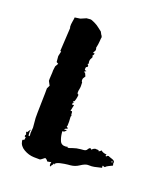

<svg xmlns="http://www.w3.org/2000/svg" viewBox="-80 -510 498 591"><g transform="rotate(15 169.5 -215.0)"><path d="M98 7 78 5Q61 3 46 -7.5Q31 -18 30 -34Q30 -37 31 -38L36 -39L38 -48Q36 -48 34 -50L35 -54L37 -56L35 -64Q35 -65 36 -65Q37 -64 38 -64L46 -74L48 -73Q46 -73 45.5 -69Q45 -65 45 -60V-56Q45 -55 46 -54H48Q49 -55 49 -58V-65Q49 -67 50.5 -73.5Q52 -80 52 -82V-113Q52 -115 53.5 -130Q55 -145 57 -162Q59 -179 60.5 -193.5Q62 -208 62 -210L68 -220L62 -234Q62 -239 64 -251.5Q66 -264 66 -268L69 -282L76 -292L70 -296V-315L75 -331L72 -332L83 -408Q83 -409 82.5 -409.5Q82 -410 82 -411Q82 -419 85 -429.5Q88 -440 88 -443L106 -444L124 -450H136Q140 -450 150 -444Q160 -438 165 -433L177 -422Q178 -420 180 -415Q182 -410 183 -410L184 -405Q183 -403 181.5 -392.5Q180 -382 176 -370Q177 -368 177 -365Q177 -362 175.5 -359.5Q174 -357 172 -355V-354L171 -353Q171 -352 172 -352H176Q176 -348 171 -343Q173 -341 173 -340Q173 -338 169.5 -333.5Q166 -329 166 -321L167 -318Q166 -316 165 -316Q164 -316 164 -315Q164 -313 167 -310Q166 -305 163 -305Q160 -305 160 -296Q160 -294 166 -293Q159 -289 159 -289Q159 -288 160 -288Q161 -288 161 -287.5Q161 -287 163 -287L167 -276Q164 -272 162 -269.5Q160 -267 160 -263V-262V-260Q160 -258 162 -256Q162 -242 159.5 -234.5Q157 -227 157 -222Q157 -219 158 -218L161 -216Q160 -209 157.5 -201.5Q155 -194 153 -193H151L150 -189L155 -190Q153 -188 151 -186.5Q149 -185 149 -183Q149 -182 150 -182H156L150 -162H155Q156 -159 155.5 -154.5Q155 -150 157 -148L155 -145Q155 -134 154.5 -128.5Q154 -123 153 -115L151 -113L156 -108Q155 -106 154.5 -106Q154 -106 152 -104L153 -107Q147 -103 145 -102L155 -101Q149 -95 146 -95H145H142V-90Q142 -76 146 -64Q150 -52 165 -52Q167 -52 168 -52.5Q169 -53 170 -53Q170 -50 172 -50Q176 -50 186.5 -53Q197 -56 211 -56H220Q228 -56 231 -60.5Q234 -65 238 -67Q241 -66 241 -65.5Q241 -65 243 -63Q249 -69 256 -69Q257 -68 261.5 -68Q266 -68 266 -64L270 -66Q272 -67 272.5 -68Q273 -69 274 -69Q281 -62 292 -61L290 -56Q291 -55 292 -55Q294 -55 294.5 -56.5Q295 -58 300 -58Q300 -57 310 -53Q320 -49 320 -44Q320 -42 319 -41L320 -33Q313 -30 307 -28Q301 -26 297 -22Q294 -22 291.5 -24Q289 -26 290 -25Q289 -23 289 -20V-19Q289 -18 291 -18Q281 -17 273.5 -15.5Q266 -14 257 -14Q254 -14 251 -14.5Q248 -15 244 -15Q235 -15 221.5 -7.5Q208 0 193 0H185Q181 0 174 0.5Q167 1 160.5 2Q154 3 149.5 5Q145 7 145 11L143 7Q141 12 138.5 14Q136 16 134 20Q132 18 132 15Q132 10 134 5Q131 7 121 7Q119 2 116 0.5Q113 -1 113 -2L102 5ZM315 -45Q313 -45 312 -44Q312 -43 314 -41Q316 -41 316 -44Q316 -45 315 -45Z"/></g></svg>

Font: East Sea Dokdo
Style: Regular
Weight: 400
Designer: YoonDesign Inc.
Foundry: YoonDesign Inc.
Version: Version 1.00